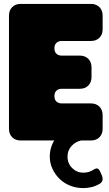

<svg xmlns="http://www.w3.org/2000/svg" viewBox="-20 -720 561 984"><path d="M360 -74Q374 -78 384.5 -72Q395 -66 402 -52L413 -28Q419 -16 415 -9.5Q411 -3 395 0Q365 7 345.5 29.5Q326 52 326 82Q326 118 350 141.5Q374 165 407 165Q421 165 433.5 161.5Q446 158 457 151Q471 142 478.5 143.5Q486 145 492 157L502 179Q508 193 505 204.5Q502 216 489 223Q468 235 447 239.5Q426 244 407 244Q371 244 339.5 231.5Q308 219 285 196.5Q262 174 248.5 144.5Q235 115 235 82Q235 58 242.5 34Q250 10 265.5 -11.5Q281 -33 304.5 -49.5Q328 -66 360 -74ZM26 -640Q26 -667 42.5 -683.5Q59 -700 86 -700H446Q473 -700 489.5 -683.5Q506 -667 506 -640V-570Q506 -543 489.5 -526.5Q473 -510 446 -510H296Q280 -510 269.5 -500.5Q259 -491 259 -474V-471Q259 -454 269.5 -444.5Q280 -435 296 -435H389Q416 -435 432.5 -418.5Q449 -402 449 -375V-325Q449 -298 432.5 -281.5Q416 -265 389 -265H296Q280 -265 269.5 -255.5Q259 -246 259 -229V-226Q259 -209 269.5 -199.5Q280 -190 296 -190H446Q473 -190 489.5 -173.5Q506 -157 506 -130V-60Q506 -33 489.5 -16.5Q473 0 446 0H86Q59 0 42.5 -16.5Q26 -33 26 -60Z"/></svg>

Font: Bolota
Style: Bold
Weight: 240
Designer: Gabriel Pang
Version: Version 1.000